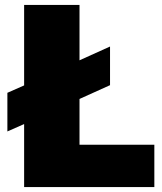

<svg xmlns="http://www.w3.org/2000/svg" viewBox="-20 -760 660 780"><path d="M10 -383 78 -413V-740H303V-515L427 -571V-414L303 -358V-172H607V0H78V-256L10 -226Z"/></svg>

Font: Encode Sans Normal
Style: Black
Weight: 900
Designer: Pablo Impallari, Andres Torresi
Foundry: Pablo Impallari, Andres Torresi
Version: Version 1.000; ttfautohint (v1.00) -l 8 -r 50 -G 200 -x 14 -